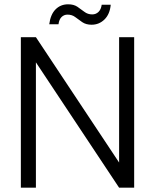

<svg xmlns="http://www.w3.org/2000/svg" viewBox="-20 -873 721 893"><path d="M77 0V-700H147L534 -117V-700H604V0H534L147 -583V0ZM406 -758Q380 -758 362.5 -770Q345 -782 330 -793.5Q315 -805 294 -805Q278 -805 266.5 -794Q255 -783 252 -760H209Q215 -806 238.5 -829.5Q262 -853 297 -853Q323 -853 340 -841.5Q357 -830 372.5 -818Q388 -806 409 -806Q426 -806 438 -817.5Q450 -829 453 -851H495Q491 -807 466 -782.5Q441 -758 406 -758Z"/></svg>

Font: DM Sans 18pt Light
Style: Regular
Weight: 300
Designer: Colophon Foundry, Jonny Pinhorn
Foundry: Colophon Foundry
Version: Version 4.004;gftools[0.9.30]